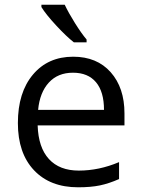

<svg xmlns="http://www.w3.org/2000/svg" viewBox="-20 -786 601 816"><path d="M312 10Q193 10 124.5 -62.5Q56 -135 56 -263Q56 -393 120 -469Q184 -545 291 -545Q392 -545 450.5 -479Q509 -413 509 -304V-253H140Q143 -159 188 -110Q233 -61 315 -61Q401 -61 486 -97V-25Q443 -6 404.5 2Q366 10 312 10ZM290 -477Q226 -477 187.5 -435Q149 -393 142 -319H422Q422 -396 388 -436.5Q354 -477 290 -477ZM348 -606H294Q262 -631 218.5 -678Q175 -725 156 -756V-766H255Q271 -732 298.5 -688Q326 -644 348 -618Z"/></svg>

Font: Stephens Clock
Style: Regular
Weight: 400
Designer: Peter Wiegel (catfonts.de) with slight modifications by DT1.org
Version: Version 0.9.1